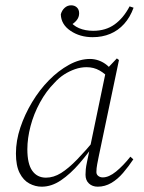

<svg xmlns="http://www.w3.org/2000/svg" viewBox="-20 -691 543 723"><path d="M137 12Q113 12 90.5 0Q68 -12 54 -39.5Q40 -67 40 -113Q40 -161 56.5 -210.5Q73 -260 101 -306.5Q129 -353 164.5 -389Q200 -425 240 -447Q280 -469 319 -469Q336 -469 352.5 -463Q369 -457 383 -445.5Q397 -434 406 -418L391 -395Q377 -413 355 -425.5Q333 -438 306 -438Q284 -438 262.5 -430.5Q241 -423 221.5 -410.5Q202 -398 185 -379Q154 -348 130.5 -305Q107 -262 95 -216Q83 -170 83 -129Q83 -74 101.5 -48Q120 -22 153 -22Q182 -22 210 -39.5Q238 -57 270.5 -90.5Q303 -124 341 -170L348 -163H346Q314 -116 279.5 -76Q245 -36 209.5 -12Q174 12 137 12ZM348 12Q328 12 315 0Q302 -12 302 -33Q302 -43 303 -53.5Q304 -64 307.5 -80.5Q311 -97 317 -126L318 -131L380 -429L383 -432L420 -471L428 -465L352 -103Q349 -88 346 -72.5Q343 -57 343 -43Q343 -34 350 -28.5Q357 -23 367 -23Q390 -23 417 -45Q444 -67 471 -101L482 -91Q464 -64 443.5 -40Q423 -16 399 -2Q375 12 348 12ZM329 -551Q281 -551 245.5 -575Q210 -599 209 -637Q213 -652 223.5 -661.5Q234 -671 248 -671Q261 -671 269.5 -663Q278 -655 278 -641Q278 -626 268.5 -614.5Q259 -603 244 -595L240 -616Q254 -595 277.5 -585Q301 -575 331 -575Q378 -575 411.5 -599Q445 -623 468 -667L483 -662Q470 -626 447.5 -601Q425 -576 395 -563.5Q365 -551 329 -551Z"/></svg>

Font: Source Serif 4 48pt Light
Style: Italic
Weight: 300
Italic angle: -12°
Designer: Frank Grießhammer
Foundry: Adobe Systems Incorporated
Version: Version 4.004;hotconv 1.0.116;makeotfexe 2.5.65601